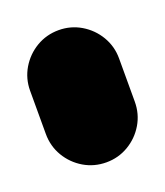

<svg xmlns="http://www.w3.org/2000/svg" viewBox="-65 -308 305 355"><g transform="rotate(-20 87.5 -130.0)"><path d="M0 -87.7H175V-172.7H0ZM87.7 -175Q63.7 -175 43.7 -163.2Q23.7 -151.3 11.8 -131.3Q0 -111.3 0 -87.7Q0 -63.7 11.8 -43.7Q23.7 -23.7 43.7 -11.8Q63.7 0 87.7 0Q111.3 0 131.3 -11.8Q151.3 -23.7 163.2 -43.7Q175 -63.7 175 -87.7Q175 -111.3 163.2 -131.3Q151.3 -151.3 131.3 -163.2Q111.3 -175 87.7 -175ZM87.7 -260Q63.7 -260 43.7 -248.2Q23.7 -236.3 11.8 -216.3Q0 -196.3 0 -172.7Q0 -148.7 11.8 -128.7Q23.7 -108.7 43.7 -96.8Q63.7 -85 87.7 -85Q111.3 -85 131.3 -96.8Q151.3 -108.7 163.2 -128.7Q175 -148.7 175 -172.7Q175 -196.3 163.2 -216.3Q151.3 -236.3 131.3 -248.2Q111.3 -260 87.7 -260Z"/></g></svg>

Font: Wavefont Thin
Style: Regular
Weight: 100
Monospace: yes
Version: Version 3.005;gftools[0.9.33]